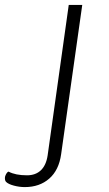

<svg xmlns="http://www.w3.org/2000/svg" viewBox="-153 -570 443 782"><path d="M-128 171Q-133 166 -133 156Q-133 147 -128 138.5Q-123 130 -118 129Q-90 144 -43 144Q-8 144 13.5 123.5Q35 103 41 63L127 -550H182L96 58Q87 123 47.5 157.5Q8 192 -52 192Q-74 192 -96.5 186Q-119 180 -128 171Z"/></svg>

Font: Krub Light
Style: Italic
Weight: 300
Italic angle: -8°
Designer: Ekaluck Peanpanawate
Foundry: Cadson Demak Co.,Ltd.
Version: Version 1.000; ttfautohint (v1.6)